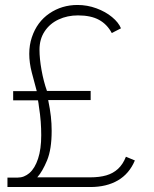

<svg xmlns="http://www.w3.org/2000/svg" viewBox="-20 -753 618 773"><path d="M10 -38H51Q77.5 -38 99 -56.8Q120.5 -75.5 133.2 -114Q146 -152.5 146 -209Q146 -234.5 144 -262.8Q142 -291 136.5 -325.5Q136 -331 135 -337Q134 -343 133 -349H33V-386H128L108 -461Q87.5 -540.5 108.2 -602.8Q129 -665 179 -699Q229 -733 292 -733Q331.5 -733 368.2 -719.5Q405 -706 431.2 -684.2Q457.5 -662.5 467 -639L430 -620Q411.5 -655 378.8 -673Q346 -691 294 -691Q251 -691 215.8 -674.5Q180.5 -658 159.8 -626.8Q139 -595.5 139 -553Q139 -517 147.2 -471Q155.5 -425 169 -387H345V-350H174Q181.5 -313.5 184.8 -284.5Q188 -255.5 188 -226Q188 -152 169.5 -107.2Q151 -62.5 130 -39H343Q380.5 -39 408 -47Q435.5 -55 455.2 -73.2Q475 -91.5 487 -122L523 -107Q500.5 -53.5 454.8 -26.8Q409 0 343 0H10Z"/></svg>

Font: Public Sans VF
Style: Regular
Weight: 400
Designer: Pablo Impallari, Rodrigo Fuenzalida (Modified by Dan O. Williams and USWDS)
Version: Version 1.003